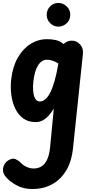

<svg xmlns="http://www.w3.org/2000/svg" viewBox="-30 -816 642 1299"><path d="M211 10Q161 10 126.8 -15.2Q92.5 -40.5 72.8 -82.2Q53 -124 46.5 -175Q40 -226 45.5 -277Q55 -363 89.5 -424.2Q124 -485.5 176 -518.2Q228 -551 289 -551Q320 -551 347.8 -544.8Q375.5 -538.5 400.5 -518L402 -519.5Q413 -530.5 427 -535.8Q441 -541 456.5 -541Q488 -541 511.5 -515.8Q535 -490.5 531 -451.5L464 186Q454.5 278 416.5 339.8Q378.5 401.5 319.8 432.2Q261 463 189 463Q127.5 463 80.2 436.5Q33 410 9.5 381Q-15 353 -8.8 320.5Q-2.5 288 23.5 270.5Q54 251 74.2 260.2Q94.5 269.5 107 282Q126.5 302.5 150 313.2Q173.5 324 198 324Q227.5 324 250.8 309.8Q274 295.5 289.2 262.8Q304.5 230 309.5 175.5L334 -81Q320.5 -59 302.8 -38Q285 -17 262.5 -3.5Q240 10 211 10ZM195.5 -262.5Q192.5 -233 193.8 -208.5Q195 -184 200.5 -166.2Q206 -148.5 215.8 -139Q225.5 -129.5 239.5 -129.5Q257.5 -129.5 274.8 -143Q292 -156.5 308 -186.2Q324 -216 338.2 -264.8Q352.5 -313.5 364.5 -383.5L365 -386.5Q341.5 -401 322.2 -406.5Q303 -412 287.5 -412Q251.5 -412 227.2 -373.2Q203 -334.5 195.5 -262.5ZM364.5 -636Q333 -636 309.5 -659.2Q286 -682.5 286 -716Q286 -748.5 308.5 -772.2Q331 -796 364.5 -796Q396 -796 420.8 -773.2Q445.5 -750.5 445.5 -716Q445.5 -682.5 421.8 -659.2Q398 -636 364.5 -636Z"/></svg>

Font: Edu SA Hand
Style: Bold
Weight: 700
Designer: Tina and Corey Anderson, Eben Sorkin, Mirko Velimirovic
Foundry: Google for Education
Version: Version 2.000